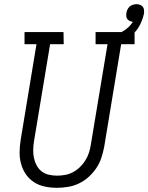

<svg xmlns="http://www.w3.org/2000/svg" viewBox="-20 -888 708 916"><path d="M252 8Q222 8 193.5 2Q165 -4 142 -19Q119 -34 103.5 -56.5Q88 -79 80.5 -106.5Q73 -134 73.5 -163.5Q74 -193 79 -223L154 -677H97V-735H283L284 -677H219L142 -213Q139 -193 138.5 -173Q138 -153 142 -134Q146 -115 155 -98.5Q164 -82 178.5 -70.5Q193 -59 212.5 -54.5Q232 -50 252 -50Q271 -50 290.5 -53.5Q310 -57 328 -66.5Q346 -76 361 -90.5Q376 -105 387 -122.5Q398 -140 404 -158.5Q410 -177 413 -196L493 -677H436V-735H622V-677H558L477 -187Q472 -161 463.5 -135Q455 -109 439.5 -86Q424 -63 403 -44Q382 -25 357 -13Q332 -1 305 3.5Q278 8 252 8ZM525 -677 513 -717Q527 -721 541.5 -726.5Q556 -732 569.5 -740.5Q583 -749 594.5 -760Q606 -771 614 -784Q606 -785 599 -788Q592 -791 587.5 -797Q583 -803 582.5 -810.5Q582 -818 583 -826Q584 -834 588 -842.5Q592 -851 599 -857Q606 -863 614.5 -865.5Q623 -868 632 -868Q640 -868 648 -865Q656 -862 661 -856Q666 -850 667 -841.5Q668 -833 667 -824Q662 -799 650 -774Q638 -749 619 -729.5Q600 -710 575.5 -697.5Q551 -685 525 -677Z"/></svg>

Font: Iosevka HT Light Extended
Style: Italic
Weight: 300
Width: 7
Italic angle: -9°
Monospace: yes
Designer: Belleve Invis
Foundry: Belleve Invis
Version: Version 32.3.0; ttfautohint (v1.8.4)